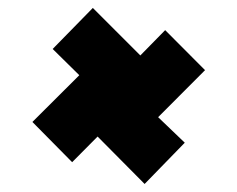

<svg xmlns="http://www.w3.org/2000/svg" viewBox="-20 -481 597 483"><path d="M343.8 -18.2 225.5 -137.5 161.5 -73 61.5 -174.2 179.5 -291.8 112.5 -357.8 213.5 -461 333 -341.5 395.5 -405.2 495.8 -304.5 377.8 -186.2 444.8 -122Z"/></svg>

Font: Eczar
Style: Regular
Weight: 400
Designer: Vaibhav Singh
Foundry: Rosetta Type Foundry
Version: Version 2.000